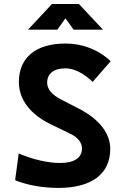

<svg xmlns="http://www.w3.org/2000/svg" viewBox="-20 -918 626 948"><path d="M269 9.8C432.6 9.8 524.4 -59.6 524.4 -182.6C524.4 -260.3 469.2 -329.6 371.6 -380.4L277.8 -428.7C236.3 -450.7 212.9 -478.5 212.9 -509.3C212.9 -555.2 246.1 -580.6 303.7 -580.6C345.7 -580.6 392.6 -556.6 437.5 -513.7L526.4 -615.7C466.8 -672.4 388.2 -703.1 303.2 -703.1C156.7 -703.1 73.2 -633.8 73.2 -512.7C73.2 -426.8 129.9 -353.5 228 -305.7L327.6 -257.3C363.8 -240.2 384.8 -213.9 384.8 -185.1C384.8 -138.7 346.2 -113.3 276.9 -113.3C216.8 -113.3 143.6 -129.9 72.3 -160.2L54.7 -28.3C113.3 -3.9 190.4 9.8 269 9.8ZM118.2 -771.5H263.2L303.2 -827.6L343.3 -771.5H488.3L369.6 -898.4H236.8Z"/></svg>

Font: Cascadia Code
Style: Bold
Weight: 700
Monospace: yes
Designer: Aaron Bell
Foundry: Saja Typeworks
Version: Version 2404.023